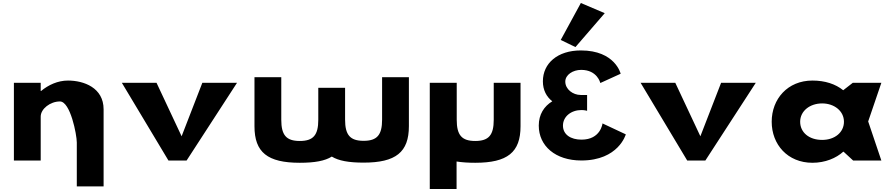

<svg xmlns="http://www.w3.org/2000/svg" viewBox="-20 -1060 5897 1268"><path d="M71.8 0H248.8V-290C248.8 -341 311.7 -390 375.9 -390C444.8 -390 487.2 -170 487.2 -119V171H664.2V-338C664.2 -481 533.2 -528 429.1 -528C361.3 -528 299.6 -499 251.2 -459H248.8V-513H71.8Z M1013.8 -513H784.8L1092.4 0H1212.4L1545.2 -513H1316.2L1179.4 -160Z M1837.6 -550H1660.6V-226C1660.6 -54 1746.6 15 1959.8 15C2059.6 15 2126.4 2.3 2171.3 -25.9C2216.1 1.6 2282.6 14 2381.2 14C2594.4 14 2680.4 -55 2680.4 -227V-550H2503.4V-270C2503.4 -169 2470.8 -130 2381.2 -130C2291.7 -130 2259 -169 2259 -270V-480H2082V-269C2082 -168 2049.3 -129 1959.8 -129C1870.2 -129 1837.6 -168 1837.6 -269Z M2996.3 -513H2818.3V188H2995.3V6.6C3031.3 12.3 3072.4 15 3118.5 15C3331.7 15 3417.7 -54 3417.7 -226V-513H3240.7V-269C3240.7 -168 3208 -129 3118.5 -129C3029 -129 2996.3 -168 2996.3 -269Z M3683.2 -796.2 3780.3 -749.1 3973.8 -973 3816.1 -1040.2ZM3944.7 -511.8C3944.7 -511.8 3925.2 -598.5 3818.2 -598.5C3763.7 -598.5 3713.3 -566.2 3713.3 -521.2C3713.3 -470.2 3763.7 -432.8 3815.2 -432.8H3857.3V-328.2C3857.3 -328.2 3840.9 -333.3 3820.3 -333.3C3752.4 -333.3 3697.9 -290.8 3697.9 -230.5C3697.9 -171 3749.3 -137.8 3820.3 -137.8C3947.8 -137.8 3959.1 -244.9 3959.1 -244.9L4112.9 -172.7C4112.9 -172.7 4065.3 -0.1 3819.3 -0.1C3647.8 -0.1 3538.1 -96.2 3538.1 -230.5C3538.1 -304.4 3573 -358 3627.4 -391.1C3589.1 -420.9 3565.3 -465.1 3565.3 -522.9C3565.3 -641.9 3662.2 -726.9 3816.2 -726.9C4043.2 -726.9 4078.9 -573 4078.9 -573Z M4439.8 -513H4210.8L4518.4 0H4638.4L4971.2 -513H4742.2L4605.4 -160Z M5076.4 -256C5076.4 -106 5181.4 15 5345.5 15C5430.2 15 5502.8 -16 5548.7 -58H5551.2L5614.1 0H5800.6L5713.6 -258L5800.6 -513H5611.7L5548.7 -464C5497.9 -505 5428.9 -528 5345.5 -528C5181.4 -528 5076.4 -406 5076.4 -256ZM5264.4 -256C5264.4 -327 5328.5 -377 5409.6 -377C5489.4 -377 5553.6 -327 5553.6 -256C5553.6 -186 5493.1 -136 5409.6 -136C5322.5 -136 5264.4 -186 5264.4 -256Z"/></svg>

Font: Hussar
Style: BdSuprExt
Weight: 700
Foundry: Cannot Into Space Fonts
Version: Version 2.00